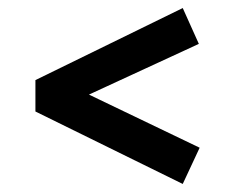

<svg xmlns="http://www.w3.org/2000/svg" viewBox="-20 -557 575 477"><path d="M434 -537 474 -448 201 -322 476 -190 434 -100 68 -280V-358Z"/></svg>

Font: Bree Serif
Style: Regular
Weight: 400
Designer: Veronika Burian, Jos Scaglione
Foundry: TypeTogether
Version: Version 1.002